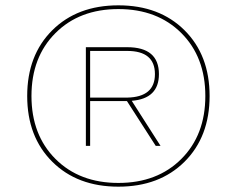

<svg xmlns="http://www.w3.org/2000/svg" viewBox="-20 -690 851 720"><path d="M176 -576.5Q270 -670 424 -670Q578 -670 672 -576.5Q766 -483 766 -330Q766 -177 672 -83.5Q578 10 424 10Q270 10 176 -83.5Q82 -177 82 -330Q82 -483 176 -576.5ZM188 -94Q278 -4 424 -4Q570 -4 660 -94Q750 -184 750 -330Q750 -476 660 -566Q570 -656 424 -656Q278 -656 188 -566Q98 -476 98 -330Q98 -184 188 -94ZM576 -412Q576 -320 474 -312L582 -143H564L456 -311H318V-143H302V-513H457Q576 -513 576 -412ZM318 -499V-324H457Q561 -326 561 -412Q561 -499 457 -499Z"/></svg>

Font: Elaine Sans Thin
Style: Italic
Weight: 250
Italic angle: -13°
Designer: Wei Huang
Foundry: Wei Huang
Version: Version 2.001;December 24, 2019;FontCreator 12.0.0.2547 64-b